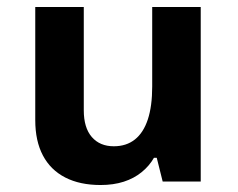

<svg xmlns="http://www.w3.org/2000/svg" viewBox="-20 -520 681 550"><path d="M555 -500V0H446L429 -68H421Q408 -45 386 -27Q364 -9 334.5 0.5Q305 10 268 10Q209 10 167 -11.5Q125 -33 103 -74.5Q81 -116 81 -176V-500H220V-204Q220 -154 243 -127.5Q266 -101 306 -101Q342 -101 366.5 -120.5Q391 -140 403.5 -178Q416 -216 416 -272V-500Z"/></svg>

Font: Noto Sans Armenian
Style: Regular
Weight: 400
Designer: Monotype Design Team
Foundry: Monotype Imaging Inc.
Version: Version 2.007